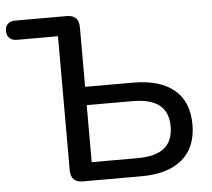

<svg xmlns="http://www.w3.org/2000/svg" viewBox="-54 -760 900 815"><g transform="rotate(-5 396.0 -352.5)"><path d="M215 -52V-623H40Q20 -623 8.5 -634Q-3 -645 -3 -665Q-3 -684 8.5 -694.5Q20 -705 40 -705H259Q311 -705 311 -653V-399H516Q629 -399 690 -348.5Q751 -298 751 -200Q751 -103 690 -51.5Q629 0 516 0H267Q215 0 215 -52ZM658 -200Q658 -261 620.5 -291Q583 -321 506 -321H311V-78H506Q583 -78 620.5 -108Q658 -138 658 -200Z"/></g></svg>

Font: SN Pro
Style: Regular
Weight: 400
Designer: Tobias Whetton
Foundry: Supernotes
Version: Version 1.003